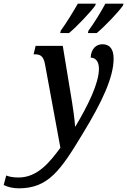

<svg xmlns="http://www.w3.org/2000/svg" viewBox="-162 -786 693 1046"><path d="M317 -606H365C409 -642 483 -720 508 -756L511 -766H412C386 -718 352 -662 320 -619ZM166 -606H214C258 -642 332 -721 357 -756L360 -766H262C235 -719 201 -663 169 -619ZM-60 240C101 240 168 143 290 -60C393 -229 457 -364 457 -467C457 -518 436 -545 396 -545C363 -545 334 -521 332 -472C359 -472 377 -450 377 -412C377 -332 318 -213 249 -97H247C246 -128 233 -218 224 -269L180 -536H32L21 -490H29C61 -490 75 -477 83 -437L167 19C109 98 42 181 -61 181C-95 181 -116 175 -128 170L-142 222C-120 233 -90 240 -60 240Z"/></svg>

Font: Noto Serif Condensed Semi
Style: Italic
Weight: 600
Width: 3
Italic angle: -12°
Designer: Monotype Design Team
Foundry: Monotype Imaging Inc.
Version: Version 1.901